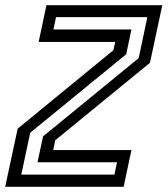

<svg xmlns="http://www.w3.org/2000/svg" viewBox="-42 -720 646 740"><path d="M40 -47H399L409 -94.5H102.5L124 -194.5L492.5 -496L526 -654H174L164 -606.5H464.5L444.5 -511L74.5 -208.5ZM-22 0 26 -224 395 -526.5 402 -558.5H107L137 -700H583.5L536 -478L171 -179.5L163 -141.5H464.5L434.5 0Z"/></svg>

Font: Tourney Thin Medium
Style: Italic
Weight: 500
Italic angle: -12°
Version: Version 1.015